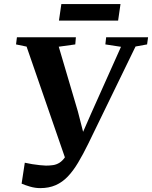

<svg xmlns="http://www.w3.org/2000/svg" viewBox="-20 -930 764 964"><path d="M182 14.5Q156.5 14.5 130.2 6.8Q104 -1 88.5 -8L104.5 -113Q122 -109 141.8 -105.8Q161.5 -102.5 179.5 -100.8Q197.5 -99 210.5 -98.5Q229.5 -98.5 246.5 -101Q263.5 -103.5 278.8 -113Q294 -122.5 308.2 -143.2Q322.5 -164 336.5 -200L316 -110.5L113.5 -696L60.5 -707L65 -743H361L358 -707L275 -695.5L371 -370.5L410 -218.5L370.5 -207L437.5 -360L587.5 -695L509 -707L513 -743H723.5L718.5 -707L660.5 -696.5L423 -208Q397 -155 372.2 -113.5Q347.5 -72 320.2 -43.5Q293 -15 259.2 -0.2Q225.5 14.5 182 14.5ZM288 -909.5H585L573 -826.5H276Z"/></svg>

Font: Merriweather 72pt
Style: Bold Italic
Weight: 700
Italic angle: -7.8°
Version: Version 2.101